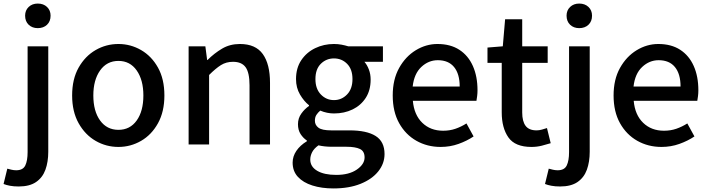

<svg xmlns="http://www.w3.org/2000/svg" viewBox="-68 -811 3983 1078"><path d="M37 236Q9 236 -12 232Q-33 228 -48 222L-27 136Q-16 139 -3 142Q10 145 23 145Q61 145 74 118Q87 91 87 43V-551H203V41Q203 98 187 142Q171 186 134.5 211Q98 236 37 236ZM144 -653Q113 -653 93 -672Q73 -691 73 -723Q73 -753 93 -772Q113 -791 144 -791Q176 -791 196 -772Q216 -753 216 -723Q216 -691 196 -672Q176 -653 144 -653Z M597 14Q528 14 469 -20Q410 -54 373.5 -119Q337 -184 337 -275Q337 -367 373.5 -431.5Q410 -496 469 -530Q528 -564 597 -564Q665 -564 724 -530Q783 -496 819 -431.5Q855 -367 855 -275Q855 -184 819 -119Q783 -54 724 -20Q665 14 597 14ZM597 -82Q662 -82 699.5 -134.5Q737 -187 737 -275Q737 -362 699.5 -415.5Q662 -469 597 -469Q532 -469 494 -415.5Q456 -362 456 -275Q456 -187 494 -134.5Q532 -82 597 -82Z M991 0V-551H1085L1095 -474H1097Q1135 -512 1179 -538Q1223 -564 1279 -564Q1367 -564 1407.5 -507.5Q1448 -451 1448 -346V0H1333V-332Q1333 -403 1311 -433.5Q1289 -464 1240 -464Q1202 -464 1172.5 -445.5Q1143 -427 1106 -390V0Z M1804 247Q1738 247 1686 230.5Q1634 214 1604.5 182Q1575 150 1575 102Q1575 67 1596 36Q1617 5 1655 -18V-22Q1634 -36 1619.5 -58.5Q1605 -81 1605 -114Q1605 -147 1624 -173.5Q1643 -200 1667 -216V-220Q1639 -242 1616.5 -280Q1594 -318 1594 -367Q1594 -429 1623.5 -473Q1653 -517 1701.5 -540.5Q1750 -564 1807 -564Q1830 -564 1850.5 -560Q1871 -556 1887 -551H2082V-464H1978Q1993 -447 2003 -421Q2013 -395 2013 -364Q2013 -304 1985.5 -261.5Q1958 -219 1911.5 -196.5Q1865 -174 1807 -174Q1768 -174 1730 -190Q1717 -179 1708.5 -166Q1700 -153 1700 -133Q1700 -109 1720 -94Q1740 -79 1792 -79H1894Q1991 -79 2041 -47.5Q2091 -16 2091 54Q2091 107 2056 151Q2021 195 1956.5 221Q1892 247 1804 247ZM1807 -249Q1850 -249 1880.5 -280.5Q1911 -312 1911 -367Q1911 -422 1881 -452.5Q1851 -483 1807 -483Q1764 -483 1733.5 -453Q1703 -423 1703 -367Q1703 -312 1733.5 -280.5Q1764 -249 1807 -249ZM1820 171Q1892 171 1935.5 141Q1979 111 1979 73Q1979 38 1953 25.5Q1927 13 1877 13H1794Q1775 13 1756 11Q1737 9 1720 5Q1695 23 1684.5 43.5Q1674 64 1674 85Q1674 125 1713 148Q1752 171 1820 171Z M2406 14Q2331 14 2270 -20.5Q2209 -55 2173 -119.5Q2137 -184 2137 -275Q2137 -365 2173 -429.5Q2209 -494 2266.5 -529Q2324 -564 2388 -564Q2461 -564 2511 -531.5Q2561 -499 2587 -440.5Q2613 -382 2613 -304Q2613 -287 2611 -271.5Q2609 -256 2607 -245H2250Q2257 -166 2303 -121.5Q2349 -77 2420 -77Q2457 -77 2489 -88Q2521 -99 2551 -118L2591 -45Q2554 -20 2506.5 -3Q2459 14 2406 14ZM2249 -325H2513Q2513 -396 2481.5 -434.5Q2450 -473 2390 -473Q2338 -473 2297.5 -435Q2257 -397 2249 -325Z M2916 14Q2824 14 2786.5 -39.5Q2749 -93 2749 -180V-458H2669V-544L2755 -551L2768 -703H2864V-551H3007V-458H2864V-179Q2864 -130 2883 -104.5Q2902 -79 2945 -79Q2959 -79 2975 -83.5Q2991 -88 3003 -92L3024 -7Q3002 0 2974 7Q2946 14 2916 14Z M3077 236Q3049 236 3028 232Q3007 228 2992 222L3013 136Q3024 139 3037 142Q3050 145 3063 145Q3101 145 3114 118Q3127 91 3127 43V-551H3243V41Q3243 98 3227 142Q3211 186 3174.5 211Q3138 236 3077 236ZM3184 -653Q3153 -653 3133 -672Q3113 -691 3113 -723Q3113 -753 3133 -772Q3153 -791 3184 -791Q3216 -791 3236 -772Q3256 -753 3256 -723Q3256 -691 3236 -672Q3216 -653 3184 -653Z M3646 14Q3571 14 3510 -20.5Q3449 -55 3413 -119.5Q3377 -184 3377 -275Q3377 -365 3413 -429.5Q3449 -494 3506.5 -529Q3564 -564 3628 -564Q3701 -564 3751 -531.5Q3801 -499 3827 -440.5Q3853 -382 3853 -304Q3853 -287 3851 -271.5Q3849 -256 3847 -245H3490Q3497 -166 3543 -121.5Q3589 -77 3660 -77Q3697 -77 3729 -88Q3761 -99 3791 -118L3831 -45Q3794 -20 3746.5 -3Q3699 14 3646 14ZM3489 -325H3753Q3753 -396 3721.5 -434.5Q3690 -473 3630 -473Q3578 -473 3537.5 -435Q3497 -397 3489 -325Z"/></svg>

Font: Source Han Sans SC Medium
Style: Regular
Weight: 500
Designer: Ryoko NISHIZUKA 西塚涼子 (kana, bopomofo & ideographs); Paul D. Hunt (Latin, Greek & Cyrillic); Sandoll Communications 산돌커뮤니
Foundry: Adobe
Version: Version 2.004;hotconv 1.0.118;makeotfexe 2.5.65603